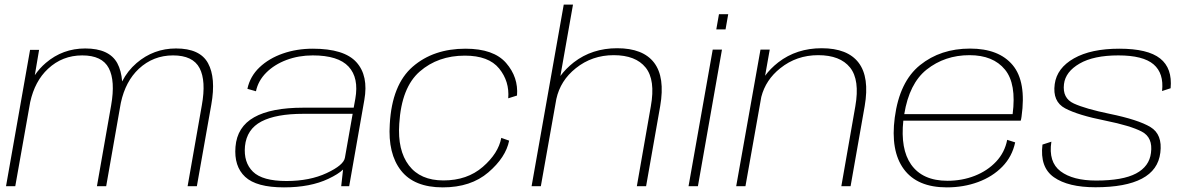

<svg xmlns="http://www.w3.org/2000/svg" viewBox="-20 -805 5144 830"><path d="M6 0 110 -589.5H149L130.5 -480Q150.5 -509.5 178 -533Q251 -595.5 348.5 -595.5Q452 -595.5 487 -532Q504.5 -499.5 508 -453Q531.5 -499 570.5 -532.5Q644 -595.5 741 -595.5Q844.5 -595.5 879.2 -532Q914 -468.5 893.5 -353L831 0H791L852.5 -350Q871.5 -455.5 842.8 -510.5Q814 -565.5 728 -565.5Q642.5 -565.5 580 -507.5Q522.5 -453.5 502.5 -361Q502 -357 501 -353L439 0H399L460.5 -350Q479 -455.5 450.2 -510.5Q421.5 -565.5 335.5 -565.5Q249.5 -565.5 187.5 -507.5Q130.5 -454.5 110.5 -363.5L46 0Z M1455 0 1463 -72Q1442 -52 1399.5 -32Q1321.5 5 1207.5 5Q1088.5 5 1039.8 -40.5Q991 -86 998 -170.5Q1005 -256.5 1078.5 -298Q1152 -339.5 1291.5 -339.5H1509L1516 -378Q1532 -468.5 1487 -517Q1442 -565.5 1332 -565.5Q1271 -565.5 1218.5 -545.8Q1166 -526 1131 -491Q1096 -456 1086.5 -410.5L1049.5 -421Q1061 -475 1101.8 -513.8Q1142.5 -552.5 1202.5 -573.5Q1262.5 -594.5 1332.5 -594.5Q1468 -594.5 1520.8 -536Q1573.5 -477.5 1555 -373L1489.5 0ZM1471 -123 1504.5 -313H1291.5Q1173.5 -313 1110 -279.8Q1046.5 -246.5 1039 -173Q1032.5 -103 1073.5 -62.8Q1114.5 -22.5 1218.5 -22.5Q1319 -22.5 1392.2 -56.8Q1465.5 -91 1471 -123Z M1894 5Q1770.5 5 1713.5 -67.8Q1656.5 -140.5 1665 -268.5Q1674.5 -439 1764.2 -516.8Q1854 -594.5 1992.5 -594.5Q2114 -594.5 2167.8 -532.8Q2221.5 -471 2215 -392L2177 -380Q2183 -453 2137.8 -508.8Q2092.5 -564.5 1989.5 -564.5Q1873.5 -564.5 1794.5 -495.8Q1715.5 -427 1706 -270Q1698 -155.5 1747.5 -90.2Q1797 -25 1897 -25Q1999.5 -25 2067 -83.5Q2134.5 -142 2147 -209L2181 -197Q2166.5 -124.5 2091 -59.8Q2015.5 5 1894 5Z M2278 0 2417 -785H2457L2402.5 -476.5Q2425 -507.5 2460.5 -535.5Q2539.5 -596.5 2648 -596.5Q2760 -596.5 2807.8 -533.8Q2855.5 -471 2834 -346.5L2773 0H2733L2793.5 -345.5Q2814 -459.5 2771 -513Q2728 -566.5 2633 -566.5Q2539.5 -566.5 2469 -510Q2402.5 -457 2385 -377L2318 0Z M2956.5 0 3061 -590.5H3101L2997 0ZM3088 -743.5H3128L3116.5 -678H3076.5Z M3162.5 0 3267.5 -590.5H3307.5L3287.5 -477.5Q3309.5 -508 3344.5 -535.5Q3423.5 -596.5 3532 -596.5Q3644 -596.5 3691.8 -533.8Q3739.5 -471 3718 -346.5L3657 0H3617L3677.5 -345.5Q3697.5 -459.5 3654.8 -513Q3612 -566.5 3517 -566.5Q3423.5 -566.5 3353 -510Q3290 -460 3271 -386L3202.5 0Z M4073 5Q3945 5 3887 -74Q3829 -153 3848 -297Q3868.5 -452 3957.2 -523.5Q4046 -595 4173.5 -595Q4298 -595 4357.8 -523.5Q4417.5 -452 4396 -300.5Q4394.5 -289.5 4392.5 -283.5H3885Q3872 -160.5 3918.5 -94Q3968 -23.5 4076 -23.5Q4139 -23.5 4193.8 -45Q4248.5 -66.5 4286 -106.2Q4323.5 -146 4334 -200.5L4368.5 -189.5Q4355.5 -128 4313 -84.5Q4270.5 -41 4208 -18Q4145.5 5 4073 5ZM3889 -311.5H4357.5Q4374.5 -443 4324.5 -504Q4273.5 -566.5 4171 -566.5Q4064.5 -566.5 3985.5 -504Q3910.5 -444 3889 -311.5Z M4715.5 4.5Q4597.5 4.5 4536 -38.8Q4474.5 -82 4486.5 -180L4525 -192.5Q4511.5 -104.5 4564.8 -64.5Q4618 -24.5 4718.5 -24.5Q4833.5 -24.5 4891 -55Q4948.5 -85.5 4955.5 -144Q4964.5 -210.5 4916 -236Q4867.5 -261.5 4758.5 -283.5Q4640.5 -307 4584.8 -336.5Q4529 -366 4539.5 -441.5Q4549 -511 4622.8 -552.8Q4696.5 -594.5 4819 -594.5Q4942 -594.5 4995.2 -552.2Q5048.5 -510 5040.5 -423.5L5003.5 -411.5Q5012 -488 4966.8 -526.8Q4921.5 -565.5 4814.5 -565.5Q4708 -565.5 4647 -530.2Q4586 -495 4579.5 -441.5Q4572 -380.5 4622.2 -357.5Q4672.5 -334.5 4776.5 -313Q4900.5 -287.5 4953.2 -255.8Q5006 -224 4996 -145Q4987 -70 4916.5 -32.8Q4846 4.5 4715.5 4.5Z"/></svg>

Font: Anybody ExtraExpanded ExtraLight
Style: Italic
Weight: 200
Width: 8
Italic angle: -10°
Designer: Tyler Finck
Foundry: Etcetera Type Company
Version: Version 1.010; ttfautohint (v1.8.3) -l 8 -r 50 -G 200 -x 14 